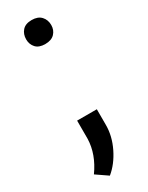

<svg xmlns="http://www.w3.org/2000/svg" viewBox="-182 -568 575 745"><g transform="rotate(-30 105.5 -195.5)"><path d="M20 0ZM54.2 -478.5Q54.2 -502 68.1 -517.6Q82 -533.2 109.9 -533.2Q137.7 -533.2 152.1 -517.6Q166.5 -502 166.5 -478.5Q166.5 -456.1 152.1 -440.9Q137.7 -425.8 109.9 -425.8Q82 -425.8 68.1 -440.9Q54.2 -456.1 54.2 -478.5ZM71.3 141.6 20 106.4Q65.9 42.5 67.9 -25.4V-106.9H156.2V-36.1Q156.2 13.2 132.1 62.5Q107.9 111.8 71.3 141.6Z"/></g></svg>

Font: Roboto
Style: Regular
Weight: 400
Designer: Google
Version: Version 2.134; 2016; ttfautohint (v1.6)